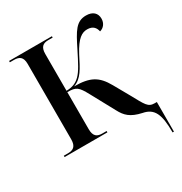

<svg xmlns="http://www.w3.org/2000/svg" viewBox="-210 -873 1169 1235"><g transform="rotate(-30 375.0 -255.0)"><path d="M713 210H723V-10H707C658 -10 648 -37 594 -135L532 -245C482 -334 430 -363 312 -363C375 -385 401 -442 444 -526C493 -619 530 -639 568 -639C612 -639 628 -614 634 -586C662 -593 683 -618 683 -653C683 -693 657 -720 606 -720C533 -720 504 -668 449 -557C410 -480 386 -431 355 -401C329 -376 301 -364 256 -363V-636C256 -690 280 -704 318 -704H350V-714H32V-704H63C101 -704 126 -690 126 -638V-78C126 -24 101 -10 63 -10H32V0H350V-10H318C280 -10 256 -24 256 -78V-353C321 -353 335 -342 375 -268L469 -95C496 -44 526 -13 608 5C688 20 713 75 713 210Z"/></g></svg>

Font: Noto Serif Display SemiBold
Style: Regular
Weight: 600
Designer: Monotype Design Team
Foundry: Monotype Imaging Inc.
Version: Version 2.009